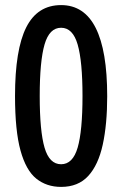

<svg xmlns="http://www.w3.org/2000/svg" viewBox="-20 -722 481 754"><path d="M401 -344Q401 -234 383.5 -154Q366 -74 326.5 -31Q287 12 220 12Q163 12 122.5 -20.5Q82 -53 60.5 -131Q39 -209 39 -345Q39 -527 83 -614.5Q127 -702 220 -702Q401 -702 401 -344ZM136 -345Q136 -207 155 -142Q174 -77 220 -77Q266 -77 285 -142.5Q304 -208 304 -345Q304 -481 285 -547Q266 -613 220 -613Q174 -613 155 -547.5Q136 -482 136 -345Z"/></svg>

Font: Noto Sans Kannada ExtraCondensed Medium
Style: Regular
Weight: 500
Width: 2
Designer: Jelle Bosma - Monotype Design Team
Foundry: Monotype Imaging Inc.
Version: Version 2.005; ttfautohint (v1.8.4.7-5d5b)